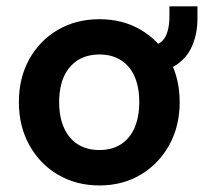

<svg xmlns="http://www.w3.org/2000/svg" viewBox="-20 -562 629 592"><path d="M286.6 9.8Q215.2 9.8 158.9 -23.3Q102.6 -56.4 70.4 -114.7Q38.2 -172.9 38.2 -247.3Q38.2 -321.6 70.2 -379.4Q102.2 -437.2 158.5 -470Q214.8 -502.8 286.6 -502.8Q358.4 -502.8 414 -470.1Q469.6 -437.3 501.8 -379.4Q534 -321.5 534 -247Q534 -173 501.9 -114.9Q469.8 -56.9 413.9 -23.5Q358 9.8 286.6 9.8ZM286.8 -99.4Q325.2 -99.4 352.8 -117.1Q380.4 -134.8 394.9 -168.1Q409.4 -201.4 409.4 -247.1Q409.4 -293.6 394.9 -326.3Q380.4 -359 352.8 -376.5Q325.2 -394 286.8 -394Q247.6 -394 219.8 -376.3Q192 -358.6 177.2 -326.1Q162.4 -293.6 162.4 -247.1Q162.4 -201.4 177.2 -168.1Q192 -134.8 219.8 -117.1Q247.6 -99.4 286.8 -99.4ZM431 -338.4V-419.6Q471.2 -419.6 486.8 -443.6Q502.4 -467.6 502.4 -511.4V-542.4H588.8V-504Q588.8 -459.2 572.9 -421.5Q557 -383.8 522.5 -361.1Q488 -338.4 431 -338.4Z"/></svg>

Font: Hanken Grotesk
Style: Regular
Weight: 400
Designer: Alfredo Marco Pradil
Foundry: Hanken Design Co.
Version: Version 3.013